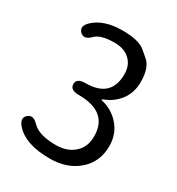

<svg xmlns="http://www.w3.org/2000/svg" viewBox="-180 -862 915 990"><g transform="rotate(30 277.5 -367.0)"><path d="M264 13Q121 13 60 -54Q25 -92 52 -117Q79 -143 115 -105Q155 -63 257 -63Q323 -63 364.5 -100Q406 -137 406 -200Q406 -346 230 -346Q178 -346 178 -381Q178 -416 230 -416Q381 -416 381 -556Q381 -609 347.5 -640.5Q314 -672 257 -672Q174 -672 144 -641Q108 -604 81 -631Q55 -658 93 -693Q151 -747 261 -747Q355 -747 394 -716Q414 -699 434 -682Q474 -648 474 -563Q474 -499 438 -452Q404 -409 353 -390Q344 -386 344 -384Q344 -382 352 -380Q412 -366 454 -319Q499 -268 499 -196Q499 -100 430 -42Q365 13 264 13Z"/></g></svg>

Font: Resource Han Rounded CN
Style: Regular
Weight: 400
Designer: Cyano Hao (round all glyphs); Ryoko NISHIZUKA  (kana, bopomofo & ideographs); Paul D. Hunt (Latin, Greek & Cyrillic); Sa
Foundry: Cyano Hao
Version: 0.990